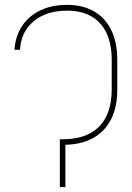

<svg xmlns="http://www.w3.org/2000/svg" viewBox="-20 -757 534 777"><path d="M226.1 -193.4H230Q296.4 -192.9 341.3 -215.8Q386.2 -238.8 409.2 -284.2Q432.1 -329.6 432.1 -396.5V-514.6Q432.1 -578.6 411.1 -623Q390.1 -667.5 349.9 -690.7Q309.6 -713.9 251.5 -713.9Q168 -713.9 116.5 -671.1Q64.9 -628.4 61 -555.7H38.6Q42.5 -611.3 69.6 -652.1Q96.7 -692.9 143.3 -715.1Q189.9 -737.3 251.5 -737.3Q315.4 -737.3 360.8 -710.9Q406.2 -684.6 430.4 -634.8Q454.6 -585 454.6 -514.6V-396.5Q455.1 -324.2 429.2 -273.7Q403.3 -223.1 354.2 -197Q305.2 -170.9 234.9 -170.9H226.1ZM244.6 -193.4V0H222.2V-193.4Z"/></svg>

Font: Inter 17pt Thin
Style: Regular
Weight: 250
Version: Version 4.001;git-66647c0bb